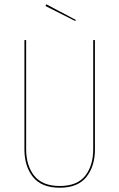

<svg xmlns="http://www.w3.org/2000/svg" viewBox="-20 -867 557 896"><path d="M423 -170Q423 -91 383 -41Q343 9 259 9Q174 9 134 -41Q94 -91 94 -170V-680H102V-171Q102 -94 140 -46.5Q178 1 259 1Q340 1 377.5 -46.5Q415 -94 415 -171V-680H423ZM334 -774 331 -769 192 -839 196 -847Z"/></svg>

Font: Fira Sans Compressed Eight
Style: Regular
Weight: 100
Width: 1
Designer: bBox Type GmbH & Carrois Corporate GbR & Edenspiekermann AG
Foundry: bBox Type GmbH & Carrois Corporate GbR & Edenspiekermann AG
Version: Version 4.301